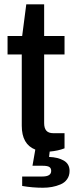

<svg xmlns="http://www.w3.org/2000/svg" viewBox="-20 -693 345 892"><path d="M179.2 179.2Q130.4 179.2 83 170.9V127H176.8Q217.8 127 217.8 101.1Q217.8 88.4 209.2 82.8Q200.7 77.1 178.2 77.1H130.9L144 2Q81.1 -22.5 81.1 -108.9V-439.9H15.1V-525.9H83L102.1 -672.9H185.1V-525.9H279.8V-439.9H185.1V-121.1Q185.1 -97.7 195.3 -85.9Q205.6 -74.2 228 -74.2H279.8V-3.9Q250 7.8 210.9 11.2L208 36.1Q250 37.6 276.6 53.2Q303.2 68.8 303.2 101.1Q303.2 123.5 291.7 139.6Q280.3 155.8 261 163.8Q241.7 171.9 221.7 175.5Q201.7 179.2 179.2 179.2Z"/></svg>

Font: Archivo Medium
Style: Regular
Weight: 500
Designer: Hector Gatti
Foundry: Omnibus-Type
Version: Version 2.001